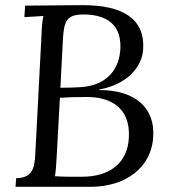

<svg xmlns="http://www.w3.org/2000/svg" viewBox="-20 -722 659 742"><path d="M74.2 -655.8 147.5 -660.2C144 -643.1 141.1 -617.2 140.1 -581.1L118.2 -161.1C114.3 -85.9 117.2 -35.2 42.5 -33.2L40 0H329.1C464.4 0 566.4 -73.2 572.3 -195.8C578.1 -298.8 510.3 -374 363.3 -374V-376C474.1 -396 529.3 -465.8 533.2 -530.8C541 -648.9 455.1 -702.1 300.3 -702.1C220.2 -702.1 150.4 -700.2 77.1 -700.2ZM223.1 -568.8C227.1 -642.1 238.3 -666 303.2 -666C369.1 -666 449.2 -644 445.3 -536.1C442.4 -461.9 400.4 -390.1 286.1 -384.8C264.2 -383.8 238.3 -382.8 213.4 -382.8ZM211.4 -344.2C243.2 -346.2 274.4 -347.2 314.5 -347.2C405.3 -347.2 484.4 -308.1 478 -189.9C473.1 -89.8 401.4 -39.1 298.3 -39.1C285.2 -39.1 223.1 -38.1 192.4 -41C195.3 -58.1 197.3 -83 199.2 -119.1Z"/></svg>

Font: Lora Italic
Style: Regular
Weight: 400
Italic angle: -3°
Designer: Olga Karpushina, Alexei Vanyashin
Foundry: Cyreal
Version: Version 1.011;PS 001.011;hotconv 1.0.70;makeotf.lib2.5.58329